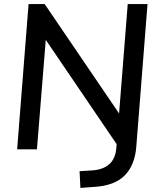

<svg xmlns="http://www.w3.org/2000/svg" viewBox="-20 -732 790 941"><path d="M606 -712H703L648 -13Q641 77 591.5 127.5Q542 178 442 184L374 189L370 107L434 103Q487 99 516.5 72Q546 45 550 -6L555 -63L569 0L181 -571L208 -582L161 0H64L120 -712H199L588 -140L560 -130Z"/></svg>

Font: Muli SemiBold
Style: Italic
Weight: 600
Italic angle: -4.541°
Designer: Vernon Adams
Foundry: Vernon Adams
Version: Version 2.100; ttfautohint (v1.8.1.43-b0c9)